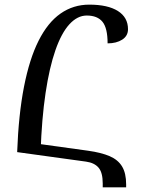

<svg xmlns="http://www.w3.org/2000/svg" viewBox="-20 -746 621 828"><path d="M423 62V45Q423 -2 405 -23Q387 -44 351 -49L54 -90L64 -137L360 -96Q417 -88 453 -72.5Q489 -57 506.5 -28Q524 1 524 49V62ZM155 -90H54Q60 -252 83.5 -372Q107 -492 146.5 -570.5Q186 -649 241 -687.5Q296 -726 365 -726Q445 -726 488.5 -698.5Q532 -671 532 -620Q532 -591 507 -575Q482 -559 444 -559Q444 -625 422 -652Q400 -679 354 -679Q314 -679 279.5 -641.5Q245 -604 219 -529.5Q193 -455 176.5 -345Q160 -235 155 -90Z"/></svg>

Font: Noto Serif Armenian
Style: Regular
Weight: 400
Designer: Monotype Design Team
Foundry: Monotype Imaging Inc.
Version: Version 2.007